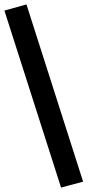

<svg xmlns="http://www.w3.org/2000/svg" viewBox="-37 -780 397 871"><path d="M240 71 -17 -732 83 -760 340 44Z"/></svg>

Font: Nunito Sans 8pt
Style: Bold
Weight: 700
Version: Version 3.101;gftools[0.9.27]